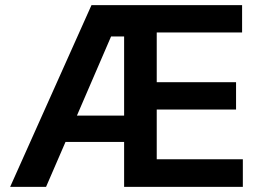

<svg xmlns="http://www.w3.org/2000/svg" viewBox="-20 -727 1019 747"><path d="M335.9 -707H921.9V-600.6H589.8V-407.2H898.4V-300.8H589.8V-107.4H924.8V0H462.9V-174.8H234.9L159.2 0H19.5ZM462.9 -277.3V-585H412.1L279.3 -277.3Z"/></svg>

Font: Pretendard JP SemiBold
Style: Regular
Weight: 600
Designer: Base glyphs from Inter by Rasmus Andersson; Hangeul glyphs from Noto Sans CJK(Source Han Sans) by Jang Soo-young and Kan
Foundry: Kil Hyung-jin
Version: Version 1.309